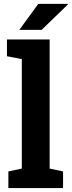

<svg xmlns="http://www.w3.org/2000/svg" viewBox="-20 -964 368 984"><path d="M22.9 0V-85.4L91.8 -100.1V-661.1L15.6 -675.8V-761.7H234.4V-100.1L303.2 -85.4V0ZM79.1 -811 176.3 -944.3H327.1L328.1 -941.4L193.4 -811H83Z"/></svg>

Font: Roboto Slab LO
Style: Bold
Weight: 700
Designer: Google
Version: Version 2.000